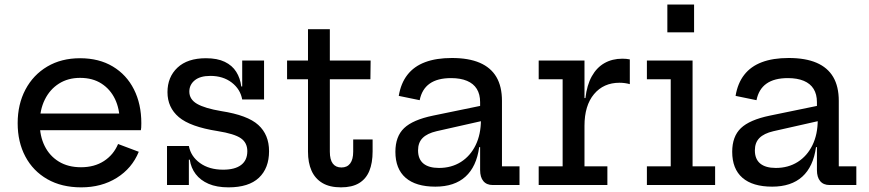

<svg xmlns="http://www.w3.org/2000/svg" viewBox="-20 -796 3738 826"><path d="M329.5 10Q245 10 183.5 -25.2Q122 -60.5 89 -122.8Q56 -185 56 -266Q56 -347.5 89.5 -410.8Q123 -474 183.5 -509.8Q244 -545.5 324.5 -545.5Q406 -545.5 465.2 -510Q524.5 -474.5 556.2 -411.5Q588 -348.5 588 -266Q588 -254 587.5 -247.2Q587 -240.5 586 -236H493Q494 -243.5 494.5 -252.2Q495 -261 495 -273Q495 -327.5 474.8 -369.8Q454.5 -412 416.5 -436.5Q378.5 -461 324.5 -461Q272.5 -461 233.5 -436.2Q194.5 -411.5 172.8 -367.5Q151 -323.5 151 -266Q151 -210.5 172.2 -167.8Q193.5 -125 233.2 -100.8Q273 -76.5 328.5 -76.5Q386 -76.5 427.2 -103.2Q468.5 -130 488 -176.5L577 -143Q548 -72 482.5 -31Q417 10 329.5 10ZM115.5 -236V-307.5H558L586 -236Z M963 10Q912.5 10 877.2 -5.2Q842 -20.5 821.8 -47.2Q801.5 -74 796.5 -109H774L792.5 -168Q801 -123 840.5 -94.5Q880 -66 940 -66Q990.5 -66 1017.2 -86.2Q1044 -106.5 1044 -145.5Q1044 -182 1016.2 -201.2Q988.5 -220.5 916.5 -232Q798.5 -250.5 749.5 -292Q700.5 -333.5 700.5 -399.5Q700.5 -464.5 743.5 -505Q786.5 -545.5 866 -545.5Q915 -545.5 947 -530Q979 -514.5 996.2 -487.2Q1013.5 -460 1018 -424H1040.5L1022 -368Q1014 -412.5 976.8 -441Q939.5 -469.5 885 -469.5Q841 -469.5 817.8 -450.5Q794.5 -431.5 794.5 -402Q794.5 -368.5 827.8 -349.2Q861 -330 932 -318Q1045 -300.5 1091.2 -258.5Q1137.5 -216.5 1137.5 -145.5Q1137.5 -72.5 1093.8 -31.2Q1050 10 963 10ZM698.5 0V-168H792.5V0ZM1022 -368V-535.5H1116V-368Z M1399 -143.5Q1399 -109 1411.8 -92.2Q1424.5 -75.5 1449 -75.5Q1473.5 -75.5 1486.5 -92.8Q1499.5 -110 1499.5 -143.5V-196H1583V-144.5Q1583 -95 1568.8 -60.5Q1554.5 -26 1524.5 -8Q1494.5 10 1447 10Q1398 10 1366.8 -8.8Q1335.5 -27.5 1320.2 -61.8Q1305 -96 1305 -143.5V-455H1215V-535.5H1305V-670.5H1399V-535.5H1574.5L1573.5 -455H1399Z M2100 0Q2073.5 0 2059.5 -16.8Q2045.5 -33.5 2045.5 -64.5V-200L2054 -219L2049 -281L2045.5 -317V-356.5Q2045.5 -390.5 2031.2 -413.5Q2017 -436.5 1989 -448.2Q1961 -460 1920.5 -460Q1862 -460 1828.5 -436.2Q1795 -412.5 1785.5 -365L1695.5 -383.5Q1704.5 -438 1732.8 -474.2Q1761 -510.5 1808.8 -528.5Q1856.5 -546.5 1924 -546.5Q1996 -546.5 2043.8 -526Q2091.5 -505.5 2115.5 -464.8Q2139.5 -424 2139.5 -362V-80.5H2215V0ZM1853 7Q1769 7 1725 -31.2Q1681 -69.5 1681 -143Q1681 -209 1718.5 -244.8Q1756 -280.5 1842.5 -298.5L2073 -346V-280L1858 -231.5Q1817.5 -222 1798 -202.2Q1778.5 -182.5 1778.5 -149Q1778.5 -111.5 1801.5 -92.5Q1824.5 -73.5 1868.5 -73.5Q1922 -73.5 1962.8 -99.2Q2003.5 -125 2026.2 -171.5Q2049 -218 2049 -281L2074 -163H2041.5Q2030 -79 1982.5 -36Q1935 7 1853 7Z M2494.5 -80.5H2593V0H2297.5V-80.5H2400.5V-455H2297.5V-535.5H2494.5ZM2689.5 -434Q2679 -437 2667.8 -438.5Q2656.5 -440 2645 -440Q2576.5 -440 2535.5 -391Q2494.5 -342 2494.5 -254.5L2473.5 -374H2498.5Q2505 -430 2526 -467.8Q2547 -505.5 2580.5 -524.5Q2614 -543.5 2657.5 -543.5Q2666 -543.5 2673.8 -542.8Q2681.5 -542 2689.5 -540.5Z M2959.5 -80.5H3056.5V0H2763V-80.5H2865.5V-455H2763V-535.5H2959.5ZM2851 -776.5H2966V-657H2851Z M3549 0Q3522.5 0 3508.5 -16.8Q3494.5 -33.5 3494.5 -64.5V-200L3503 -219L3498 -281L3494.5 -317V-356.5Q3494.5 -390.5 3480.2 -413.5Q3466 -436.5 3438 -448.2Q3410 -460 3369.5 -460Q3311 -460 3277.5 -436.2Q3244 -412.5 3234.5 -365L3144.5 -383.5Q3153.5 -438 3181.8 -474.2Q3210 -510.5 3257.8 -528.5Q3305.5 -546.5 3373 -546.5Q3445 -546.5 3492.8 -526Q3540.5 -505.5 3564.5 -464.8Q3588.5 -424 3588.5 -362V-80.5H3664V0ZM3302 7Q3218 7 3174 -31.2Q3130 -69.5 3130 -143Q3130 -209 3167.5 -244.8Q3205 -280.5 3291.5 -298.5L3522 -346V-280L3307 -231.5Q3266.5 -222 3247 -202.2Q3227.5 -182.5 3227.5 -149Q3227.5 -111.5 3250.5 -92.5Q3273.5 -73.5 3317.5 -73.5Q3371 -73.5 3411.8 -99.2Q3452.5 -125 3475.2 -171.5Q3498 -218 3498 -281L3523 -163H3490.5Q3479 -79 3431.5 -36Q3384 7 3302 7Z"/></svg>

Font: Hepta Slab ExtraLight Medium
Style: Regular
Weight: 500
Version: Version 1.100